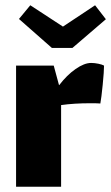

<svg xmlns="http://www.w3.org/2000/svg" viewBox="-20 -709 422 729"><path d="M375 -460Q375 -438 370 -387.5Q365 -337 361 -316Q351 -317 324 -317Q261 -317 212 -310V0H41V-460H184L204 -386H205Q234 -424 267 -447Q300 -470 326 -470Q339 -470 353.5 -467Q368 -464 375 -460ZM382 -636 255 -527H177L52 -637L95 -689L219 -608L341 -689Z"/></svg>

Font: Lalezar
Style: Regular
Weight: 400
Designer: Borna Izadpanah
Foundry: Borna Izadpanah
Version: Version 1.004